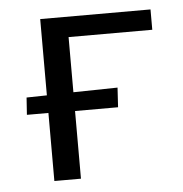

<svg xmlns="http://www.w3.org/2000/svg" viewBox="-39 -452 465 489"><g transform="rotate(-5 193.5 -207.0)"><path d="M149 -362V-221L262 -223L259 -173H149V0H81V-174H26L29 -218L81 -219V-414H363V-362Z"/></g></svg>

Font: Ysabeau Infant
Style: Regular
Weight: 400
Designer: Christian Thalmann (Catharsis Fonts)
Version: Version 0.003